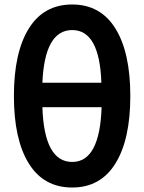

<svg xmlns="http://www.w3.org/2000/svg" viewBox="-20 -809 643 856"><path d="M302 -789Q428 -789 494.5 -682Q561 -575 561 -381Q561 -187 494.5 -80Q428 27 302 27Q175 27 108.5 -80Q42 -187 42 -381Q42 -575 108.5 -682Q175 -789 302 -789ZM302 -87Q425 -87 433 -331H169Q177 -87 302 -87ZM302 -675Q179 -675 169 -440H432Q424 -675 302 -675Z"/></svg>

Font: Repo
Style: DemiBold
Weight: 600
Designer: Stefan Peev
Foundry: Context Ltd
Version: Version 001.000